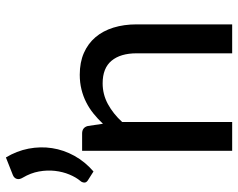

<svg xmlns="http://www.w3.org/2000/svg" viewBox="-98 -708 806 650"><g transform="rotate(-90 305.0 -383.0)"><path d="M97 -766Q119 -729.5 126.8 -689.2Q134.5 -649 128.5 -609.8Q122.5 -570.5 102.5 -534.2Q82.5 -498 49.5 -469.5L19.5 -488.5Q11 -494 12 -501.8Q13 -509.5 17.5 -514Q30 -529 39.2 -551.2Q48.5 -573.5 51.5 -599.8Q54.5 -626 49.5 -654Q44.5 -682 28.5 -709Q21.5 -720.5 24.5 -729.5Q27.5 -738.5 37.5 -742.5ZM211 -437.5Q227.5 -455 245.5 -469.5Q263.5 -484 283.8 -494.2Q304 -504.5 327.2 -510.2Q350.5 -516 377 -516Q419 -516 450.8 -502Q482.5 -488 504 -462.8Q525.5 -437.5 536.5 -402Q547.5 -366.5 547.5 -323.5V0H449.5V-323.5Q449.5 -378 424.5 -408.2Q399.5 -438.5 348 -438.5Q310.5 -438.5 277.8 -420.8Q245 -403 217 -372.5V0H119.5V-508H178Q198.5 -508 203.5 -488.5Z"/></g></svg>

Font: Lato 2
Style: Regular
Weight: 500
Designer: Lukasz Dziedzic with Adam Twardoch and Botio Nikoltchev
Foundry: tyPoland Lukasz Dziedzic
Version: Version 2.015; 2015-08-06; http://www.latofonts.com/